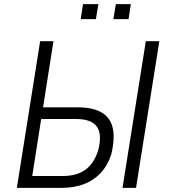

<svg xmlns="http://www.w3.org/2000/svg" viewBox="-20 -903 812 923"><path d="M61 0 173 -705H237L187 -387H353Q423 -387 465.5 -364Q508 -341 521 -291.5Q534 -242 515 -161Q497 -106 462.5 -70Q428 -34 381 -17Q334 0 279 0ZM135 -57H283Q349 -57 390.5 -87Q432 -117 452 -180Q472 -258 445.5 -294.5Q419 -331 344 -331H178ZM569 0 681 -705H746L634 0ZM525 -811 537 -883H609L598 -811ZM368 -811 379 -883H453L441 -811Z"/></svg>

Font: Nunito Sans 7pt Condensed Light
Style: Italic
Weight: 300
Width: 3
Italic angle: -9°
Designer: Vernon Adams
Foundry: Vernon Adams
Version: Version 3.101;gftools[0.9.27]